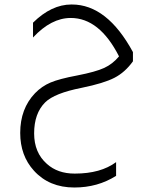

<svg xmlns="http://www.w3.org/2000/svg" viewBox="-20 -460 662 855"><path d="M497 323Q415 375 311 375Q199 375 131 300Q70 233 70 132Q70 24 136 -45Q166 -76 205 -92.5Q244 -109 324 -124Q406 -140 444 -157.5Q482 -175 510 -209Q423 -380 295 -380Q208 -380 127 -293V-359Q209 -440 298 -440H300Q457 -440 572 -228V-187Q537 -138 489.5 -113.5Q442 -89 344 -69Q222 -45 181 -4Q132 45 132 134Q132 220 189 270Q237 313 312 313H314Q428 313 497 262Z"/></svg>

Font: Space Grotesk
Style: Regular
Weight: 400
Designer: Florian Karsten
Foundry: Florian Karsten
Version: Version 2.000